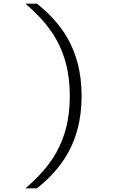

<svg xmlns="http://www.w3.org/2000/svg" viewBox="-20 -821 660 1041"><path d="M358.5 -300.5C358.5 -44 245.5 89 118.5 200H180.5C303.5 101 422.5 -41 422.5 -300.5C422.5 -561 303.5 -702 180.5 -801H118.5C245.5 -690 358.5 -557 358.5 -300.5Z"/></svg>

Font: Monaspace Argon ExtraLight
Style: Regular
Weight: 200
Designer: Riley Cran & the Lettermatic Team
Foundry: Lettermatic
Version: Version 1.000 (Monaspace Argon)